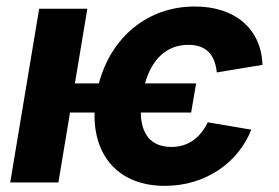

<svg xmlns="http://www.w3.org/2000/svg" viewBox="-20 -573 876 603"><path d="M595.9 -311.1H435.4C456.3 -384.9 501.4 -432.2 571.4 -432.2C630.3 -432.2 655.5 -398.4 660.9 -345.5L804.3 -369.3C800.8 -480.8 719.8 -552.6 592 -552.6C441.8 -552.6 328.5 -454.5 290.5 -311.1H215.2L254.3 -545.5H103L12.1 0H163.4L199.9 -219.5H277C273.4 -82.7 353 10.7 497.9 10.7C623.6 10.7 727.3 -60 769.2 -165.8L632.5 -188.9C610.8 -143.8 574.2 -111.5 518.5 -111.5C453.1 -111.5 422.9 -153.4 422.2 -219.5H580.3Z"/></svg>

Font: Magic Ui Pro
Style: Bold Italic
Weight: 700
Italic angle: -9.39999°
Designer: Stefan Endress, Andreas Faust
Version: Version 1.000;FEAKit 1.0